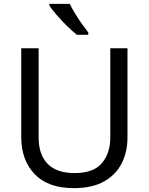

<svg xmlns="http://www.w3.org/2000/svg" viewBox="-20 -964 771 994"><path d="M640 -252Q640 -178 610 -118.5Q580 -59 518.5 -24.5Q457 10 362 10Q229 10 159.5 -62.5Q90 -135 90 -254V-714H180V-251Q180 -164 226.5 -116Q273 -68 367 -68Q464 -68 507.5 -119.5Q551 -171 551 -252V-714H640ZM341 -944Q352 -922 368.5 -894.5Q385 -867 403.5 -841Q422 -815 437 -796V-784H378Q355 -802 326 -830.5Q297 -859 272.5 -887.5Q248 -916 236 -934V-944Z"/></svg>

Font: Noto Sans Old North Arabian
Style: Regular
Weight: 400
Designer: Monotype Design Team
Foundry: Monotype Imaging Inc.
Version: Version 2.001; ttfautohint (v1.8.4.7-5d5b)